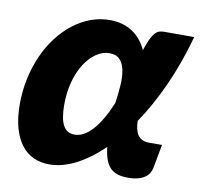

<svg xmlns="http://www.w3.org/2000/svg" viewBox="-65 -595 704 672"><g transform="rotate(10 287.0 -259.0)"><path d="M220.5 -110Q252 -110 282.8 -143Q313.5 -176 342 -243.5Q347 -277 349 -307.5Q351 -338 346.5 -361.2Q342 -384.5 329.2 -398.2Q316.5 -412 292.5 -412Q267.5 -412 245 -396.5Q222.5 -381 205 -353.8Q187.5 -326.5 177.2 -288.8Q167 -251 167 -206.5Q167 -158 179.8 -134Q192.5 -110 220.5 -110ZM574 -519Q547.5 -423 510.8 -341.8Q474 -260.5 430 -195.5Q430.5 -180.5 433.2 -168Q436 -155.5 442 -146.5Q448 -137.5 458 -132.5Q468 -127.5 483 -127.5H528.5L513 -44.5Q511.5 -36 507 -27Q502.5 -18 493.2 -10.8Q484 -3.5 468.8 1.2Q453.5 6 429.5 6Q409 6 394 1.2Q379 -3.5 368 -14.2Q357 -25 350.5 -43Q344 -61 341 -87.5Q293 -41 244.8 -16.5Q196.5 8 151 8Q121 8 95.8 -3.2Q70.5 -14.5 52.2 -38Q34 -61.5 23.8 -97.2Q13.5 -133 13.5 -182.5Q13.5 -229.5 23 -273.5Q32.5 -317.5 49.5 -355.8Q66.5 -394 90.5 -425.5Q114.5 -457 143.5 -479.5Q172.5 -502 205.2 -514.2Q238 -526.5 273.5 -526.5Q298 -526.5 318.5 -520.5Q339 -514.5 355.2 -503.5Q371.5 -492.5 384 -477Q396.5 -461.5 405 -443Q413 -467 420 -482Q427 -497 434.2 -505.2Q441.5 -513.5 449.2 -516.2Q457 -519 467 -519Z"/></g></svg>

Font: Lato ExtraBold
Style: Italic
Weight: 800
Italic angle: -7°
Designer: Lukasz Dziedzic with Adam Twardoch and Botio Nikoltchev
Foundry: tyPoland Lukasz Dziedzic
Version: Version 2.015; 2015-08-06; http://www.latofonts.com/